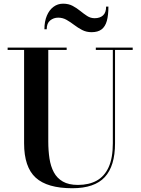

<svg xmlns="http://www.w3.org/2000/svg" viewBox="-20 -1009 766 1044"><path d="M701.5 -750V-737.5H605.5V-230Q605.5 -106.5 549.8 -46Q494 14.5 373 14.5Q237 14.5 174 -43Q111 -100.5 111 -230V-737.5H21.5V-750H342.5V-737.5H242.5V-240Q242.5 -190.5 249 -147.5Q255.5 -104.5 272.8 -72.2Q290 -40 321.8 -21.8Q353.5 -3.5 404 -3.5Q463.5 -3.5 505.8 -26.8Q548 -50 570.8 -100Q593.5 -150 593.5 -230V-737.5H501V-750ZM478 -834Q449.5 -834 426.5 -846Q403.5 -858 383.2 -873.5Q363 -889 342 -901Q321 -913 296.5 -913Q271.5 -913 252.8 -897.8Q234 -882.5 234 -850H221.5Q221.5 -892.5 234.8 -923.8Q248 -955 271 -972Q294 -989 323 -989Q353 -989 375.2 -977Q397.5 -965 416.5 -949.5Q435.5 -934 454 -922Q472.5 -910 494.5 -910Q523.5 -910 540.2 -925.2Q557 -940.5 557 -973H569.5Q569.5 -926 560.8 -895Q552 -864 532 -849Q512 -834 478 -834Z"/></svg>

Font: Bodoni Moda 18pt SemiBold
Style: Regular
Weight: 600
Designer: Owen Earl
Foundry: indestructible type
Version: Version 2.005